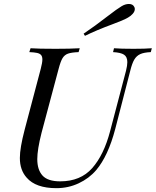

<svg xmlns="http://www.w3.org/2000/svg" viewBox="-20 -957 804 991"><path d="M83 0ZM535.6 -873.5Q585 -911.6 607.4 -924.8Q626.5 -936.5 645.5 -936.5Q666.5 -936.5 673.8 -919.9Q675.8 -915.5 675.8 -910.2Q675.8 -897.9 665.3 -886Q654.8 -874 640.6 -866.2Q616.2 -852.1 561 -832Q478 -801.3 418.5 -772L411.6 -783.2Q469.7 -822.3 535.6 -873.5ZM637.2 -636.2Q637.2 -663.6 620.1 -674.8Q603 -686 563.5 -688L568.4 -708Q602.5 -705.1 669.4 -705.1Q729.5 -705.1 763.7 -708L758.3 -688Q723.1 -686.5 703.9 -677.7Q684.6 -668.9 673.1 -649.4Q661.6 -629.9 652.3 -591.8L574.7 -291Q538.1 -151.9 476.6 -79.1Q439.9 -36.1 386.2 -11Q332.5 14.2 271.5 14.2Q164.6 14.2 117.7 -40Q82.5 -79.1 82.5 -141.6Q82.5 -193.4 107.4 -288.1L190.4 -602.1Q198.7 -633.8 198.7 -649.9Q198.7 -665 192.1 -672.9Q185.5 -680.7 171.4 -683.8Q157.2 -687 131.3 -688L137.7 -708Q177.7 -705.1 266.6 -705.1Q343.3 -705.1 391.6 -708L385.7 -688Q349.1 -686.5 331.1 -680.2Q313 -673.8 302.7 -656.7Q292.5 -639.6 282.7 -602.1L194.3 -271Q172.4 -184.6 172.4 -135.7Q172.4 -80.6 199.5 -50.8Q226.6 -21 290.5 -21Q395.5 -21 455.8 -89.1Q516.1 -157.2 548.3 -279.8L630.4 -591.8Q637.2 -619.1 637.2 -636.2Z"/></svg>

Font: TypoPRO Playfair Display
Style: Italic
Weight: 400
Italic angle: -14°
Designer: Claus Eggers Sørensen
Foundry: Claus Eggers Sørensen
Version: Version 1.004;PS 001.004;hotconv 1.0.70;makeotf.lib2.5.58329